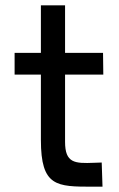

<svg xmlns="http://www.w3.org/2000/svg" viewBox="-20 -703 447 723"><path d="M330 0H366L363 -91L334 -90C261 -87 225 -89 225 -169V-422H369L368 -504H225V-683H134V-504H35V-422H134V-176C134 0 193 0 330 0Z"/></svg>

Font: Hibana 45 SubMedium
Style: Regular
Weight: 500
Width: 6
Designer: pygmalion
Foundry: ybstudio
Version: Version 2021.007;FEAKit 1.0